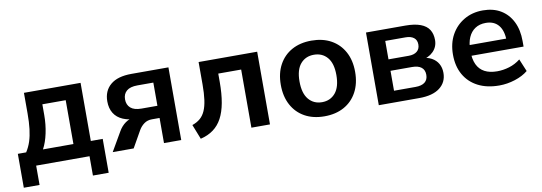

<svg xmlns="http://www.w3.org/2000/svg" viewBox="-51 -820 3593 1272"><g transform="rotate(-10 1745.0 -184.5)"><path d="M26 130V-98H82Q102 -129 113.5 -164.5Q125 -200 130.5 -245.5Q136 -291 136 -350V-489H517V-98H597V130H491V0H132V130ZM195 -98H400V-393H243V-321Q243 -258 230.5 -199Q218 -140 195 -98Z M647 0 720 -126Q739 -160 768 -180.5Q797 -201 828 -201H848V-190Q791 -190 751 -207Q711 -224 690.5 -257Q670 -290 670 -337Q670 -408 718 -448.5Q766 -489 859 -489H1108V0H992V-169H940Q910 -169 888 -153Q866 -137 852 -113L788 0ZM885 -251H992V-407H885Q836 -407 812 -386.5Q788 -366 788 -330Q788 -293 812 -272Q836 -251 885 -251Z M1237 14 1198 -85Q1230 -96 1251.5 -114.5Q1273 -133 1286 -162.5Q1299 -192 1305 -235Q1311 -278 1311 -338V-489H1705V0H1580V-391H1426V-334Q1426 -255 1415 -195Q1404 -135 1381.5 -93Q1359 -51 1323 -24.5Q1287 2 1237 14Z M2071 10Q1995 10 1939 -21Q1883 -52 1852 -109.5Q1821 -167 1821 -245Q1821 -323 1852 -380Q1883 -437 1939 -468Q1995 -499 2071 -499Q2147 -499 2203 -468Q2259 -437 2290 -380Q2321 -323 2321 -245Q2321 -167 2290 -109.5Q2259 -52 2203 -21Q2147 10 2071 10ZM2071 -85Q2127 -85 2161 -125.5Q2195 -166 2195 -246Q2195 -325 2161 -364.5Q2127 -404 2071 -404Q2015 -404 1981 -364.5Q1947 -325 1947 -246Q1947 -166 1981 -125.5Q2015 -85 2071 -85Z M2437 0V-489H2701Q2764 -489 2803.5 -474Q2843 -459 2861 -430.5Q2879 -402 2879 -361Q2879 -315 2847.5 -283.5Q2816 -252 2764 -245V-259Q2808 -257 2837 -241Q2866 -225 2881 -198.5Q2896 -172 2896 -137Q2896 -74 2848 -37Q2800 0 2709 0ZM2553 -77H2698Q2739 -77 2760.5 -94Q2782 -111 2782 -144Q2782 -177 2760.5 -194Q2739 -211 2698 -211H2553ZM2553 -288H2689Q2725 -288 2745 -304.5Q2765 -321 2765 -351Q2765 -381 2745 -396.5Q2725 -412 2689 -412H2553Z M3247 10Q3164 10 3104 -21Q3044 -52 3011.5 -109Q2979 -166 2979 -244Q2979 -320 3010.5 -377Q3042 -434 3097.5 -466.5Q3153 -499 3224 -499Q3294 -499 3344 -469Q3394 -439 3421.5 -384Q3449 -329 3449 -253V-216H3080V-288H3361L3345 -273Q3345 -341 3315 -377.5Q3285 -414 3229 -414Q3187 -414 3157.5 -394.5Q3128 -375 3112.5 -339.5Q3097 -304 3097 -255V-248Q3097 -193 3114 -157Q3131 -121 3165 -103Q3199 -85 3249 -85Q3290 -85 3331 -97.5Q3372 -110 3406 -137L3441 -53Q3406 -24 3353 -7Q3300 10 3247 10Z"/></g></svg>

Font: NunitoSans3
Style: Bold
Weight: 700
Designer: Vernon Adams
Foundry: Vernon Adams
Version: Version 3.101;gftools[0.9.27]